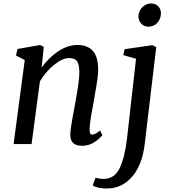

<svg xmlns="http://www.w3.org/2000/svg" viewBox="-20 -826 979 1101"><path d="M425 -568Q482 -568 512.5 -534Q543 -500 543 -423Q543 -386 524 -283L518 -247L513 -218Q495 -131 494 -86V-80Q494 -54 507 -54Q527 -54 554 -78L567 -51Q555 -34 523 -12Q491 10 450 10Q383 10 383 -53Q383 -84 402 -183L409 -220L413 -244Q435 -361 435 -413Q434 -459 421 -476Q408 -493 376 -493Q338 -493 290.5 -454.5Q243 -416 209 -360L161 0H58L122 -482L72 -507L80 -545L210 -568L231 -557L219 -439Q260 -496 314 -532Q368 -568 425 -568ZM592 255Q566 255 543.5 250Q521 245 512 237L528 193Q537 196 550 198Q563 200 573 200Q636 200 665.5 139.5Q695 79 708 -29L760 -489L687 -510L695 -544L854 -567L876 -556L810 -1Q796 120 737.5 187.5Q679 255 592 255ZM774 -731Q774 -762 795.5 -784Q817 -806 846 -806Q873 -806 888 -789.5Q903 -773 903 -749Q902 -717 882 -695Q862 -673 830 -673Q807 -673 790.5 -690Q774 -707 774 -731Z"/></svg>

Font: Koeln Type Serif
Style: Italic
Weight: 400
Italic angle: -8°
Designer: Eben Sorkin
Foundry: Eben Sorkin
Version: Version 2.002